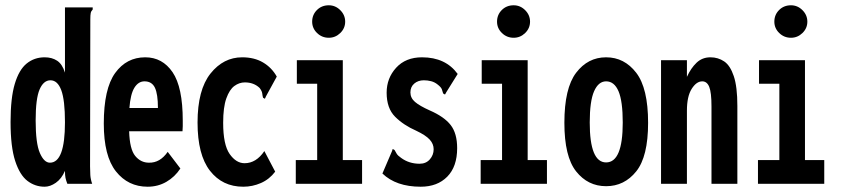

<svg xmlns="http://www.w3.org/2000/svg" viewBox="-20 -696 3190 727"><path d="M149 11Q113 11 84 -11Q55 -33 37.5 -86.5Q20 -140 20 -234Q20 -325 36 -378.5Q52 -432 81 -455.5Q110 -479 149 -479Q177 -479 196.5 -466Q216 -453 226 -421V-668H331V-660Q325 -654 323.5 -646.5Q322 -639 322 -623L321 -66Q321 -49 322 -33Q323 -17 329 0H235Q230 -13 228 -22.5Q226 -32 226 -49Q213 -19 191.5 -4Q170 11 149 11ZM169 -80Q226 -80 226 -233Q226 -317 212 -354.5Q198 -392 171 -392Q145 -392 130 -357.5Q115 -323 115 -240Q115 -153 131 -116.5Q147 -80 169 -80Z M539 11Q465 11 419 -47Q373 -105 373 -228Q373 -360 416 -419.5Q459 -479 530 -479Q595 -479 633.5 -422.5Q672 -366 672 -239Q672 -228 672 -218Q672 -208 671 -199H469Q471 -131 492 -105.5Q513 -80 544 -80Q586 -79 615 -121L663 -58Q642 -26 610 -7.5Q578 11 539 11ZM470 -287H578Q578 -340 566.5 -364Q555 -388 527 -388Q504 -388 489 -364Q474 -340 470 -287Z M901 11Q822 11 775 -49.5Q728 -110 728 -232Q728 -356 777 -417.5Q826 -479 897 -479Q943 -479 976 -459.5Q1009 -440 1028 -406L987 -331L983 -322L976 -326Q974 -333 973 -342Q972 -351 963 -363Q941 -384 907 -384Q886 -384 867.5 -370.5Q849 -357 837 -323.5Q825 -290 825 -231Q825 -148 849.5 -113Q874 -78 906 -78Q950 -78 981 -124L1022 -46Q1000 -17 968 -3Q936 11 901 11Z M1100 0V-90H1181V-379H1104V-468H1278V-90H1351V0ZM1225 -553Q1199 -553 1180.5 -571Q1162 -589 1162 -614Q1162 -640 1180 -658Q1198 -676 1225 -676Q1250 -676 1268.5 -657.5Q1287 -639 1287 -614Q1287 -589 1268.5 -571Q1250 -553 1225 -553Z M1573 11Q1480 11 1428 -39L1464 -123L1467 -132L1474 -128Q1478 -121 1482 -114Q1486 -107 1499 -98Q1529 -76 1569 -76Q1593 -76 1607.5 -92.5Q1622 -109 1622 -131Q1622 -151 1607 -167.5Q1592 -184 1556 -201Q1508 -222 1476 -254Q1444 -286 1444 -345Q1444 -400 1480 -439.5Q1516 -479 1578 -479Q1667 -479 1713 -416L1670 -347L1665 -338L1658 -342Q1656 -350 1653 -358Q1650 -366 1637 -376Q1626 -385 1612.5 -388.5Q1599 -392 1585 -392Q1563 -392 1548.5 -379.5Q1534 -367 1534 -346Q1534 -325 1551.5 -310Q1569 -295 1607 -278Q1662 -254 1686.5 -222.5Q1711 -191 1711 -135Q1711 -65 1673.5 -27Q1636 11 1573 11Z M1800 0V-90H1881V-379H1804V-468H1978V-90H2051V0ZM1925 -553Q1899 -553 1880.5 -571Q1862 -589 1862 -614Q1862 -640 1880 -658Q1898 -676 1925 -676Q1950 -676 1968.5 -657.5Q1987 -639 1987 -614Q1987 -589 1968.5 -571Q1950 -553 1925 -553Z M2275 9Q2206 9 2161.5 -47Q2117 -103 2117 -231Q2117 -362 2161.5 -420.5Q2206 -479 2275 -479Q2344 -479 2389 -420.5Q2434 -362 2434 -231Q2434 -103 2389 -47Q2344 9 2275 9ZM2275 -81Q2338 -81 2338 -232Q2338 -313 2322 -350.5Q2306 -388 2275 -388Q2246 -388 2229.5 -350.5Q2213 -313 2213 -232Q2213 -81 2275 -81Z M2483 0V-468H2581V-405Q2596 -438 2617.5 -458.5Q2639 -479 2670 -479Q2699 -479 2722 -463.5Q2745 -448 2758.5 -407.5Q2772 -367 2772 -295V0H2674V-293Q2674 -346 2665.5 -367Q2657 -388 2639 -388Q2617 -388 2599 -359.5Q2581 -331 2581 -277V0Z M2850 0V-90H2931V-379H2854V-468H3028V-90H3101V0ZM2975 -553Q2949 -553 2930.5 -571Q2912 -589 2912 -614Q2912 -640 2930 -658Q2948 -676 2975 -676Q3000 -676 3018.5 -657.5Q3037 -639 3037 -614Q3037 -589 3018.5 -571Q3000 -553 2975 -553Z"/></svg>

Font: Inconsolata ExtraCondensed ExtraBold
Style: Regular
Weight: 800
Width: 2
Monospace: yes
Designer: Raph Levien, Cyreal, Brenton Simpson
Foundry: Raph Levien, Cyreal, Google
Version: Version 3.001; ttfautohint (v1.8.2.53-6de2)